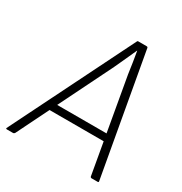

<svg xmlns="http://www.w3.org/2000/svg" viewBox="-178 -771 840 886"><g transform="rotate(30 242.5 -327.5)"><path d="M-17 0Q-20 0 -21.5 -1.5Q-23 -3 -22 -5L298 -649Q300 -655 304 -655H349Q355 -655 356 -650L471 -6Q472 0 467 0H433Q429 0 427 -5L340 -499Q336 -528 331.5 -557Q327 -586 322 -615H321Q308 -586 294.5 -556.5Q281 -527 267 -497L24 -5Q20 0 16 0ZM98 -176 115 -214H400L405 -176Z"/></g></svg>

Font: Sofia Sans Semi Condensed ExtraLight
Style: Italic
Weight: 250
Italic angle: -9°
Version: Version 4.100